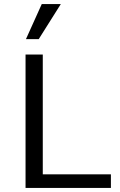

<svg xmlns="http://www.w3.org/2000/svg" viewBox="-20 -927 590 947"><path d="M106 0V-658H191V0ZM134 0V-67H527V0ZM108 -734 186 -907H280L171 -734Z"/></svg>

Font: Ysabeau Office Medium
Style: Regular
Weight: 500
Designer: Christian Thalmann (Catharsis Fonts)
Version: Version 2.001;gftools[0.9.30]; featfreeze: tnum,lnum,ss02